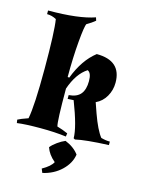

<svg xmlns="http://www.w3.org/2000/svg" viewBox="-139 -793 846 1126"><g transform="rotate(15 283.5 -230.5)"><path d="M510 -371Q510 -326 488 -287.5Q466 -249 427 -231L449 -168Q482 -76 513 -37Q541 -29 567 -29V-8Q426 -2 366 12L357 7Q357 -59 299 -209Q275 -207 263 -207V-230Q313 -234 335 -261.5Q357 -289 357 -339.5Q357 -390 333 -400Q272 -361 238 -263Q238 -65 247 -35Q282 -25 313 -11L310 9Q243 0 153 0Q63 0 12 7L9 -13Q25 -22 71 -38Q87 -118 87 -343Q87 -568 75 -641Q48 -656 18 -656V-678Q203 -678 300 -712L306 -693Q286 -676 256 -659Q247 -645 238.5 -547.5Q230 -450 230 -331L240 -330Q284 -446 360 -505Q510 -505 510 -371ZM398 95Q390 149 344.5 192.5Q299 236 232 251L222 227Q272 199 286 171Q245 137 231 95Q244 78 268.5 60.5Q293 43 315 34Q368 55 398 95Z"/></g></svg>

Font: Almendra
Style: Bold
Weight: 700
Designer: Ana Sanfelippo
Foundry: Ana Sanfelippo
Version: Version 1.004